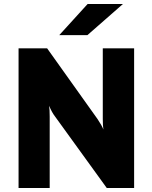

<svg xmlns="http://www.w3.org/2000/svg" viewBox="-20 -942 764 962"><path d="M277 -766 419 -922H596L418 -766ZM652 0H515L256 -358Q241 -377 226 -412Q229 -394 229 -358V0H73V-700H216L469 -345Q490 -314 498 -293Q495 -313 495 -346V-700H652Z"/></svg>

Font: Overpass Heavy
Style: Regular
Weight: 900
Designer: Delve Withrington, Thomas Jockin
Foundry: Delve Fonts
Version: Version 3.000;DELV;Overpass